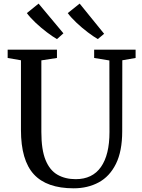

<svg xmlns="http://www.w3.org/2000/svg" viewBox="-20 -1012 768 1040"><path d="M379 8Q233 8 163.2 -68Q93.5 -144 93.5 -308V-685.5L21.5 -698V-743H288.5V-698L204 -685V-297Q204 -201 226.8 -145.2Q249.5 -89.5 291.5 -65.5Q333.5 -41.5 390 -41.5Q480.5 -41.5 526.8 -107.5Q573 -173.5 573 -296.5L572.5 -684.5L490 -698V-743H714.5V-698L642.5 -685.5L642 -301.5Q642 -193 608 -124.5Q574 -56 514.5 -24Q455 8 379 8ZM411.5 -992.5 544 -829 510 -800.5H509.5Q486 -814 455 -837.5Q424 -861 394.8 -888.5Q365.5 -916 347 -941ZM189 -992.5 323.5 -831.5 289 -800.5H288Q264.5 -814 233.5 -837.5Q202.5 -861 173.2 -888.5Q144 -916 125.5 -941Z"/></svg>

Font: Merriweather Text
Style: Regular
Weight: 400
Designer: Eben Sorkin
Foundry: Eben Sorkin
Version: Version 2.100; ttfautohint (v1.7.19-72a1) -l 8 -r 50 -G 200 